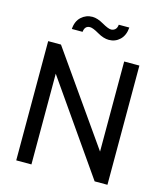

<svg xmlns="http://www.w3.org/2000/svg" viewBox="-136 -1058 994 1159"><g transform="rotate(15 361.0 -478.0)"><path d="M299 -892Q266 -892 262 -853H195Q198 -902 227.5 -929Q257 -956 297 -956Q328 -956 367 -933.5Q406 -911 424 -911Q438 -911 449 -920.5Q460 -930 462 -951H528Q524 -901 495.5 -874Q467 -847 427 -847Q394 -847 355.5 -869.5Q317 -892 299 -892ZM551 -745H646V0H566L171 -567V0H76V-745H156L551 -182Z"/></g></svg>

Font: Plus Jakarta Display
Style: Regular
Weight: 400
Designer: Gumpita Rahayu
Foundry: Tokotype Studio
Version: Version 1.000;hotconv 1.0.109;makeotfexe 2.5.65596